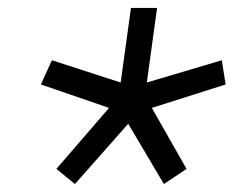

<svg xmlns="http://www.w3.org/2000/svg" viewBox="-20 -750 592 484"><path d="M110.8 -598.1 284.2 -542 310.1 -730H376L350.1 -542L539.1 -598.1L548.8 -537.1L362.8 -478L450.2 -324.2L393.1 -286.1L303.2 -438L168.9 -286.1L122.1 -324.2L254.9 -478L83 -537.1Z"/></svg>

Font: Human Sans
Style: Italic
Weight: 400
Italic angle: -8°
Designer: Tim Radville
Foundry: Continuum
Version: Version 1.000;FEAKit 1.0